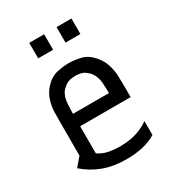

<svg xmlns="http://www.w3.org/2000/svg" viewBox="-156 -705 726 804"><g transform="rotate(-30 207.0 -303.0)"><path d="M120 -207V-76Q143 -60 170 -55Q197 -50 220 -50Q263 -50 297.5 -59.5Q332 -69 364 -91V-24Q334 -6 298.5 2Q263 10 222 10Q158 10 109.5 -8Q61 -26 21 -61L56 -102V-265Q56 -284 56.5 -310Q57 -336 65 -364Q73 -392 94 -416Q121 -446 152.5 -453Q184 -460 209 -460Q235 -460 266.5 -453Q298 -446 324 -416Q345 -392 353.5 -364Q362 -336 363 -310Q364 -284 364 -265V-207ZM294 -267Q294 -289 292 -317Q290 -345 276 -366Q270 -376 254 -388Q238 -400 207 -400Q177 -400 160.5 -388Q144 -376 137 -366Q124 -345 122 -317Q120 -289 120 -267ZM182 -616V-541H110V-616ZM314 -616V-541H242V-616Z"/></g></svg>

Font: Aubrey
Style: Regular
Weight: 400
Designer: Gayaneh Bagdasaryan
Foundry: Cyreal.org
Version: Version 1.102; ttfautohint (v1.8.3)